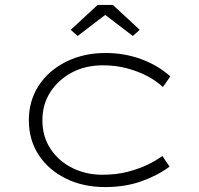

<svg xmlns="http://www.w3.org/2000/svg" viewBox="-20 -749 806 779"><path d="M406 10Q317 10 246.5 -25Q176 -60 136.5 -121Q97 -182 97 -261Q97 -340 137 -401.5Q177 -463 248 -498.5Q319 -534 409 -534Q485 -534 553 -509Q621 -484 671 -439L641 -396Q614 -421 577 -440.5Q540 -460 494.5 -472Q449 -484 398 -484Q326 -484 271 -454.5Q216 -425 184 -375Q152 -325 152 -261Q152 -195 185 -145Q218 -95 273.5 -67.5Q329 -40 395 -40Q451 -40 496 -51.5Q541 -63 576 -79.5Q611 -96 639 -116L668 -73Q618 -36 552.5 -13Q487 10 406 10ZM295 -603 267 -628 376 -729H438L547 -628L519 -603L392 -700H422Z"/></svg>

Font: Lexend Peta ExtraLight
Style: Regular
Weight: 250
Version: Version 1.007